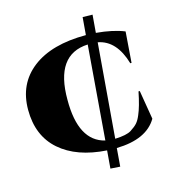

<svg xmlns="http://www.w3.org/2000/svg" viewBox="-107 -788 791 884"><g transform="rotate(-15 289.0 -346.0)"><path d="M361 -617 368 -701 415 -700 408 -615Q488 -608 542 -586L531 -439H525Q491 -555 405 -571L368 -121Q423 -123 445 -137Q467 -151 478 -163.5Q489 -176 498 -198Q514 -234 528 -304H534L557 -166Q507 -81 364 -78L357 9L311 6L318 -79Q176 -88 95.5 -158.5Q15 -229 15 -353Q15 -477 106 -547Q197 -617 361 -617ZM322 -125 358 -573Q201 -566 202 -351Q201 -154 322 -125Z"/></g></svg>

Font: Cinzel Decorative Black
Style: Regular
Weight: 900
Designer: Natanael Gama
Version: Version 1.002;PS 001.002;hotconv 1.0.56;makeotf.lib2.0.21325